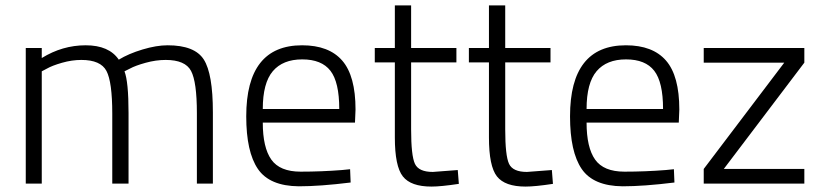

<svg xmlns="http://www.w3.org/2000/svg" viewBox="-20 -677 3028 708"><path d="M134 0H75V-500H134V-463Q210 -510 296 -510Q382 -510 418 -457Q454 -479 505.5 -494.5Q557 -510 598 -510Q698 -510 731.5 -457.5Q765 -405 765 -263V0H706V-260Q706 -375 684.5 -415.5Q663 -456 591 -456Q555 -456 517 -445.5Q479 -435 459 -424L439 -414Q454 -376 454 -260V0H394V-258Q394 -375 372.5 -415.5Q351 -456 280 -456Q245 -456 208.5 -445.5Q172 -435 153 -424L134 -414Z M1241 -50 1271 -53 1273 -4Q1160 10 1082 10Q974 9 931 -54Q888 -117 888 -248Q888 -510 1094 -510Q1193 -510 1242 -453.5Q1291 -397 1291 -273L1289 -225H949Q949 -133 980.5 -88.5Q1012 -44 1088.5 -44Q1165 -44 1241 -50ZM949 -275H1231Q1231 -374 1198.5 -416Q1166 -458 1094.5 -458Q1023 -458 986 -414.5Q949 -371 949 -275Z M1663 -447H1496V-200Q1496 -103 1510 -73Q1524 -43 1576 -43L1668 -50L1672 1Q1606 11 1571 11Q1495 11 1465.5 -26.5Q1436 -64 1436 -170V-447H1362V-500H1436V-657H1496V-500H1663Z M2010 -447H1843V-200Q1843 -103 1857 -73Q1871 -43 1923 -43L2015 -50L2019 1Q1953 11 1918 11Q1842 11 1812.5 -26.5Q1783 -64 1783 -170V-447H1709V-500H1783V-657H1843V-500H2010Z M2435 -50 2465 -53 2467 -4Q2354 10 2276 10Q2168 9 2125 -54Q2082 -117 2082 -248Q2082 -510 2288 -510Q2387 -510 2436 -453.5Q2485 -397 2485 -273L2483 -225H2143Q2143 -133 2174.5 -88.5Q2206 -44 2282.5 -44Q2359 -44 2435 -50ZM2143 -275H2425Q2425 -374 2392.5 -416Q2360 -458 2288.5 -458Q2217 -458 2180 -414.5Q2143 -371 2143 -275Z M2575 -446V-500H2946V-446L2649 -54H2946V0H2575V-54L2872 -446Z"/></svg>

Font: Titillium Web Light
Style: Regular
Weight: 300
Version: Version 1.002;PS 57.000;hotconv 1.0.70;makeotf.lib2.5.55311